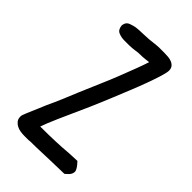

<svg xmlns="http://www.w3.org/2000/svg" viewBox="-198 -790 774 774"><g transform="rotate(45 189.0 -403.0)"><path d="M32 -128V-131Q32 -137 40 -155.5Q48 -174 62 -207Q67 -220 73.5 -234.5Q80 -249 88 -266Q99 -291 109 -315Q119 -339 128 -361Q148 -409 166 -450Q184 -491 198 -527Q215 -570 226.5 -601Q238 -632 244 -651Q236 -650 223.5 -648.5Q211 -647 197 -647Q191 -647 185 -646.5Q179 -646 174 -645Q154 -642 138 -642Q122 -642 111 -642Q94 -642 78.5 -648.5Q63 -655 61 -678L62 -683Q65 -699 80 -704.5Q95 -710 107 -712Q121 -714 148.5 -714.5Q176 -715 216 -720Q222 -721 229 -721Q236 -721 244 -721H261Q272 -721 283 -720Q294 -719 303.5 -715Q313 -711 319 -703.5Q325 -696 325 -683Q325 -673 317.5 -648Q310 -623 298 -590Q286 -557 271 -520Q256 -483 242.5 -450Q229 -417 218 -391Q207 -365 202 -354Q168 -279 146.5 -230Q125 -181 117 -157Q212 -157 275 -163L321 -165Q345 -140 345 -127Q345 -114 334 -103L321 -91L243 -89Q195 -87 166.5 -86.5Q138 -86 133 -86Q128 -85 122 -85Q116 -85 111 -85H98Q89 -85 77.5 -86.5Q66 -88 56 -93Q46 -98 39 -106.5Q32 -115 32 -128Z"/></g></svg>

Font: PreciousPlastic
Style: Regular
Weight: 700
Version: Version 001.006